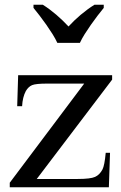

<svg xmlns="http://www.w3.org/2000/svg" viewBox="-20 -786 507 806"><path d="M441.9 -144.5 437 0H21V-19L333.5 -435.1H178.7Q129.9 -435.1 114.5 -428.5Q99.1 -421.9 88.4 -403.8Q74.7 -377.9 72.8 -340.3H52.2L56.2 -470.2H450.7V-451.7L134.3 -34.7H306.2Q359.9 -34.7 379.2 -43.5Q398.4 -52.2 410.2 -74.7Q418.9 -91.3 423.8 -144.5ZM120.6 -766.1H159.7Q173.8 -757.3 188.2 -746.6Q202.6 -735.8 216.6 -723.9Q230.5 -711.9 243.4 -699.5Q256.3 -687 267.6 -674.8Q278.8 -687 291.7 -699.5Q304.7 -711.9 318.8 -723.9Q333 -735.8 347.7 -746.6Q362.3 -757.3 376.5 -766.1H415.5V-752.9Q403.8 -738.8 389.6 -720.2Q375.5 -701.7 361.6 -681.9Q347.7 -662.1 335.4 -642.6Q323.2 -623 315.4 -606H220.7Q212.9 -623 200.7 -642.6Q188.5 -662.1 174.6 -681.9Q160.6 -701.7 146.5 -720.2Q132.3 -738.8 120.6 -752.9Z"/></svg>

Font: KhunPaOh
Style: Regular
Weight: 400
Designer: Khon Soe Zaw Thu
Version: Version 1.00 July 11, 2016, initial release